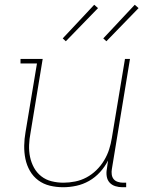

<svg xmlns="http://www.w3.org/2000/svg" viewBox="-20 -777 640 805"><path d="M245 8Q216 8 189 1.5Q162 -5 140.5 -21Q119 -37 105.5 -60.5Q92 -84 86.5 -111Q81 -138 81.5 -166.5Q82 -195 87 -223L135 -511H66V-530H159L108 -220Q103 -195 102 -169Q101 -143 106 -119Q111 -95 122.5 -74Q134 -53 153 -38Q172 -23 196.5 -17Q221 -11 246 -11Q270 -11 295 -16Q320 -21 342.5 -33Q365 -45 384 -63.5Q403 -82 416.5 -104.5Q430 -127 437.5 -150.5Q445 -174 449 -199L504 -530H525L449 -68Q447 -57 448.5 -45.5Q450 -34 456.5 -26Q463 -18 474 -14.5Q485 -11 496 -11H509V8H493Q478 8 463.5 3.5Q449 -1 439.5 -11.5Q430 -22 427.5 -37.5Q425 -53 428 -68L433 -104Q420 -78 399.5 -55.5Q379 -33 353.5 -18.5Q328 -4 300 2Q272 8 245 8ZM426 -604 413 -616 545 -757 561 -743ZM256 -604 243 -616 375 -757 391 -743Z"/></svg>

Font: Iosevka Curly Slab ThEx
Style: Italic
Weight: 100
Width: 7
Italic angle: -9°
Monospace: yes
Designer: Belleve Invis
Foundry: Belleve Invis
Version: Version 11.1.0; ttfautohint (v1.8.3)